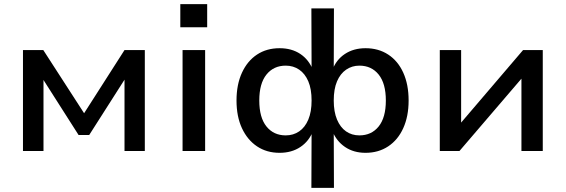

<svg xmlns="http://www.w3.org/2000/svg" viewBox="-20 -736 2758 936"><path d="M92 0V-492H191L390 -184L587 -492H686V0H587V-368H600L415 -78H363L178 -368H192V0Z M859 -603V-716H990V-603ZM870 0V-492H980V0Z M1498 180 1499 -98H1506Q1487 -48 1444.5 -19.5Q1402 9 1343 9Q1280 9 1233 -22.5Q1186 -54 1159.5 -111Q1133 -168 1133 -246Q1133 -324 1159.5 -381.5Q1186 -439 1233 -470Q1280 -501 1343 -501Q1402 -501 1444 -473Q1486 -445 1506 -394H1499L1498 -695H1608L1607 -394H1600Q1619 -445 1661.5 -473Q1704 -501 1762 -501Q1825 -501 1872.5 -470Q1920 -439 1946 -381.5Q1972 -324 1972 -246Q1972 -169 1946 -111.5Q1920 -54 1872.5 -22.5Q1825 9 1762 9Q1704 9 1662 -19.5Q1620 -48 1600 -98H1607L1608 180ZM1373 -76Q1410 -76 1438.5 -95.5Q1467 -115 1483 -153Q1499 -191 1499 -246Q1499 -302 1483 -339.5Q1467 -377 1438.5 -396.5Q1410 -416 1373 -416Q1314 -416 1279 -372.5Q1244 -329 1244 -246Q1244 -163 1279 -119.5Q1314 -76 1373 -76ZM1732 -76Q1791 -76 1826 -119.5Q1861 -163 1861 -246Q1861 -329 1826 -372.5Q1791 -416 1732 -416Q1696 -416 1667.5 -396.5Q1639 -377 1623 -339.5Q1607 -302 1607 -246Q1607 -191 1623 -153Q1639 -115 1667 -95.5Q1695 -76 1732 -76Z M2124 0V-492H2228V-115H2208L2530 -492H2626V0H2522V-377H2543L2220 0Z"/></svg>

Font: Nunito Sans 10pt SemiExpanded SemiBold
Style: Regular
Weight: 600
Width: 6
Designer: Vernon Adams
Foundry: Vernon Adams
Version: Version 3.101;gftools[0.9.27]